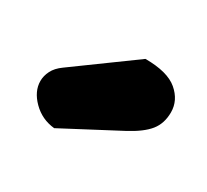

<svg xmlns="http://www.w3.org/2000/svg" viewBox="-61 -831 420 389"><g transform="rotate(30 149.0 -637.0)"><path d="M185 -744Q237 -744 260.5 -724Q284 -704 284 -676Q284 -650 270 -632.5Q256 -615 224 -598L95 -530Q65 -533 44 -554Q23 -575 23 -599Q23 -611 29 -623Q35 -635 49 -645Z"/></g></svg>

Font: Baloo Cyrillic
Style: Regular
Weight: 400
Designer: Ek Type, Denis Ignatov
Foundry: Ek Type
Version: Version 1.50 July 26, 2019